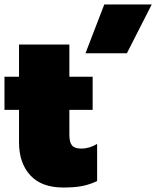

<svg xmlns="http://www.w3.org/2000/svg" viewBox="-25 -823 698 858"><path d="M441 -803H653L542 -585H357ZM60 -187V-332H-5V-480H60V-624H285V-480H389V-332H285V-220Q285 -187 297 -173Q309 -159 338 -159Q375 -159 409 -180V-14Q378 1 344 8Q310 15 258 15Q160 15 110 -40Q60 -95 60 -187Z"/></svg>

Font: Prompt Black
Style: Regular
Weight: 900
Designer: Katatrad Team
Foundry: CadsonDemak
Version: Version 1.001